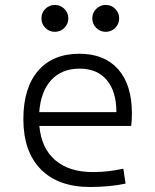

<svg xmlns="http://www.w3.org/2000/svg" viewBox="-20 -744 626 774"><path d="M343.3 9.8Q214.8 9.8 144.5 -61.5Q74.2 -132.8 74.2 -263.7Q74.2 -389.2 133.3 -458.3Q192.4 -527.3 300.3 -527.3Q400.9 -527.3 456.3 -464.8Q511.7 -402.3 511.7 -287.1Q511.7 -256.8 508.8 -236.3H138.7Q146.5 -147 202.4 -98.6Q258.3 -50.3 355 -50.3Q415.5 -50.3 477.1 -64L486.3 -3.9Q452.6 3.4 415.3 6.6Q377.9 9.8 343.3 9.8ZM301.3 -467.3Q229 -467.3 186.8 -421.6Q144.5 -376 138.2 -292H449.2Q449.2 -375.5 410.4 -421.4Q371.6 -467.3 301.3 -467.3ZM406.2 -615.7Q383.8 -615.7 367.9 -631.6Q352.1 -647.5 352.1 -669.9Q352.1 -692.4 367.9 -708.3Q383.8 -724.1 406.2 -724.1Q428.7 -724.1 444.6 -708.3Q460.4 -692.4 460.4 -669.9Q460.4 -647.5 444.6 -631.6Q428.7 -615.7 406.2 -615.7ZM201.2 -615.7Q178.7 -615.7 162.8 -631.6Q147 -647.5 147 -669.9Q147 -692.4 162.8 -708.3Q178.7 -724.1 201.2 -724.1Q223.6 -724.1 239.5 -708.3Q255.4 -692.4 255.4 -669.9Q255.4 -647.5 239.5 -631.6Q223.6 -615.7 201.2 -615.7Z"/></svg>

Font: Caskaydia Cove Light
Style: Regular
Weight: 300
Monospace: yes
Designer: Aaron Bell
Foundry: Saja Typeworks
Version: Version 4.300; ttfautohint (v1.8.3)